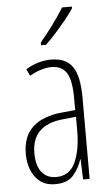

<svg xmlns="http://www.w3.org/2000/svg" viewBox="-55 -801 485 847"><g transform="rotate(-5 188.0 -377.0)"><path d="M184 -539Q250 -539 279 -497Q308 -455 308 -359V0H279L276 -89H274Q262 -51 236 -20.5Q210 10 156 10Q114 10 88 -10.5Q62 -31 49.5 -63.5Q37 -96 37 -133Q37 -212 82 -253Q127 -294 210 -302L271 -308V-356Q271 -440 250 -473Q229 -506 182 -506Q163 -506 138.5 -499Q114 -492 86 -476L72 -506Q126 -539 184 -539ZM212 -272Q75 -258 75 -134Q75 -79 98 -50Q121 -21 162 -21Q221 -21 246.5 -75.5Q272 -130 272 -218V-278ZM296 -756Q280 -732 257.5 -704.5Q235 -677 211 -650.5Q187 -624 168 -606H146V-618Q179 -658 204 -692Q229 -726 253 -764H296Z"/></g></svg>

Font: Noto Sans Myanmar UI ExtraCondensed ExtraLight
Style: Regular
Weight: 200
Width: 2
Designer: Monotype Design Team
Foundry: Monotype Imaging Inc.
Version: Version 2.103; ttfautohint (v1.8.4.7-5d5b)